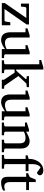

<svg xmlns="http://www.w3.org/2000/svg" viewBox="1289 -2066 789 3407"><g transform="rotate(90 1683.5 -362.5)"><path d="M34.2 0V-53.2L298.8 -435.1H125Q117.7 -435.1 112.1 -428Q106.4 -420.9 105 -414.1L95.2 -339.8H43.9V-481.9H414.1V-440.9L140.1 -47.9H341.8Q345.2 -47.9 348.9 -50.3Q352.5 -52.7 355.7 -56.2Q358.9 -59.6 361.1 -63.7Q363.3 -67.9 363.8 -71.8L374 -150.9H428.2V0Z M851.1 0V-57.1Q838.4 -47.4 820.1 -35.2Q801.8 -22.9 780.5 -12.5Q759.3 -2 736.1 5.1Q712.9 12.2 690.9 12.2Q658.7 12.2 633.1 2.7Q607.4 -6.8 589.6 -26.6Q571.8 -46.4 562.3 -76.9Q552.7 -107.4 552.7 -149.9V-420.9H482.9V-455.1L606 -494.1H646V-168.9Q646 -142.6 651.1 -121.6Q656.2 -100.6 667.7 -85.9Q679.2 -71.3 697.8 -63.7Q716.3 -56.2 742.7 -56.2Q757.8 -56.2 773.4 -59.1Q789.1 -62 803.2 -66.7Q817.4 -71.3 829.8 -76.4Q842.3 -81.5 851.1 -85.9V-420.9H780.8V-455.1L902.8 -494.1H943.8V-64Q943.8 -54.7 950.4 -48.8Q957 -43 965.8 -42L1009.8 -39.1V0Z M1394.5 0V-39.1L1269.5 -227.1H1213.9V-64Q1213.9 -54.7 1219.7 -48.8Q1225.6 -43 1234.9 -42L1277.8 -39.1V0H1050.8V-39.1L1099.6 -42Q1108.9 -43 1114.7 -48.8Q1120.6 -54.7 1120.6 -64V-665H1044.9V-698.2L1172.9 -736.8H1213.9V-255.9H1233.9L1380.9 -421.9Q1384.8 -426.8 1382.1 -432.4Q1379.4 -438 1372.6 -439L1331.5 -442.9V-481.9H1525.9V-442.9L1461.9 -436L1329.6 -294.9L1502 -44.9L1554.7 -39.1V0Z M1954.1 0V-57.1Q1941.4 -47.4 1923.1 -35.2Q1904.8 -22.9 1883.5 -12.5Q1862.3 -2 1839.1 5.1Q1815.9 12.2 1793.9 12.2Q1761.7 12.2 1736.1 2.7Q1710.4 -6.8 1692.6 -26.6Q1674.8 -46.4 1665.3 -76.9Q1655.8 -107.4 1655.8 -149.9V-420.9H1585.9V-455.1L1709 -494.1H1749V-168.9Q1749 -142.6 1754.2 -121.6Q1759.3 -100.6 1770.8 -85.9Q1782.2 -71.3 1800.8 -63.7Q1819.3 -56.2 1845.7 -56.2Q1860.8 -56.2 1876.5 -59.1Q1892.1 -62 1906.2 -66.7Q1920.4 -71.3 1932.9 -76.4Q1945.3 -81.5 1954.1 -85.9V-420.9H1883.8V-455.1L2005.9 -494.1H2046.9V-64Q2046.9 -54.7 2053.5 -48.8Q2060.1 -43 2068.8 -42L2112.8 -39.1V0Z M2460 0V-39.1L2502 -42Q2510.7 -43 2516.8 -48.8Q2522.9 -54.7 2522.9 -64V-324.2Q2522.9 -371.6 2501 -396.2Q2479 -420.9 2426.8 -420.9Q2397.9 -420.9 2370.1 -412.8Q2342.3 -404.8 2316.9 -392.1V-64Q2316.9 -54.7 2322.8 -48.8Q2328.6 -43 2337.9 -42L2379.9 -39.1V0H2153.8V-39.1L2202.6 -42Q2211.9 -43 2217.8 -48.8Q2223.6 -54.7 2223.6 -64V-411.1H2153.8V-443.8L2275.9 -481.9H2316.9V-432.1Q2337.9 -443.8 2359.6 -455.1Q2381.3 -466.3 2402.8 -475.1Q2424.3 -483.9 2444.3 -489Q2464.4 -494.1 2481.9 -494.1Q2547.4 -494.1 2581.5 -453.6Q2615.7 -413.1 2615.7 -339.8V-64Q2615.7 -54.7 2621.8 -48.8Q2627.9 -43 2636.7 -42L2680.7 -39.1V0Z M3089.8 -676.8Q3089.8 -661.6 3083.7 -651.6Q3077.6 -641.6 3069.6 -635.5Q3061.5 -629.4 3054 -626.5Q3046.4 -623.5 3043.5 -623Q3042.5 -624 3035.4 -629.2Q3028.3 -634.3 3018.3 -641.4Q3008.3 -648.4 2996.8 -656.2Q2985.4 -664.1 2975.6 -671.1Q2965.8 -678.2 2959 -682.9Q2952.1 -687.5 2951.7 -688Q2940.9 -682.1 2930.4 -671.4Q2919.9 -660.6 2911.4 -642.6Q2902.8 -624.5 2897.7 -598.9Q2892.6 -573.2 2892.6 -538.1V-474.1H3016.6V-422.9H2892.6V-64Q2892.6 -54.7 2898.7 -48.8Q2904.8 -43 2913.6 -42L2972.7 -39.1V0H2729.5V-39.1L2778.8 -42Q2787.6 -43 2793.7 -48.8Q2799.8 -54.7 2799.8 -64V-422.9H2735.8V-458L2799.8 -476.1Q2799.8 -501 2801.5 -520.8Q2803.2 -540.5 2807.4 -557.9Q2811.5 -575.2 2817.9 -591.6Q2824.2 -607.9 2833.5 -626Q2848.1 -654.3 2867.4 -675Q2886.7 -695.8 2908.9 -709.5Q2931.2 -723.1 2955.3 -730Q2979.5 -736.8 3003.9 -736.8Q3024.9 -736.8 3041 -731.9Q3057.1 -727.1 3068.1 -718.8Q3079.1 -710.4 3084.5 -699.7Q3089.8 -689 3089.8 -676.8Z M3359.9 -21Q3341.3 -11.7 3319.3 -4.4Q3300.8 2 3276.4 7.1Q3252 12.2 3225.1 12.2Q3168.5 12.2 3143.1 -14.2Q3117.7 -40.5 3117.7 -100.1V-432.1H3053.7V-464.8L3122.1 -497.1L3167 -603H3210.9V-481.9H3352.1V-432.1H3210.9V-152.8Q3210.9 -123 3216.1 -102.3Q3221.2 -81.5 3231.2 -68.6Q3241.2 -55.7 3256.1 -49.8Q3271 -43.9 3291 -43.9Q3305.7 -43.9 3318.1 -46.4Q3330.6 -48.8 3339.8 -52.2Q3350.6 -56.2 3359.9 -61Z"/></g></svg>

Font: BabelStone Ogham
Style: Regular
Weight: 400
Designer: Andrew West
Foundry: BabelStone
Version: Version 2.02 March 14, 2022